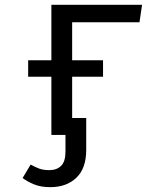

<svg xmlns="http://www.w3.org/2000/svg" viewBox="-20 -560 655 797"><path d="M188.7 216.9Q148.7 216.9 120.3 204.9Q91.8 192.8 73.8 179L107.2 123.1Q125.6 133.3 142.3 139.7Q159 146.2 185.1 146.2Q215.4 146.2 233.6 128.5Q251.8 110.8 251.8 69.2V0H193.3V-241.5H96.9V-309.7H193.3V-540H569.7L559 -467.7H279.5V-309.7H407.7V-241.5H279.5V-70.3H337.9V62.1Q337.9 139 296.9 177.9Q255.9 216.9 188.7 216.9Z"/></svg>

Font: FiraCode Nerd Font
Style: Regular
Weight: 400
Designer: Carrois Corporate, Edenspiekermann AG, Nikita Prokopov
Foundry: Carrois Corporate, Edenspiekermann AG, Nikita Prokopov
Version: Version 6.002;Nerd Fonts 3.4.0